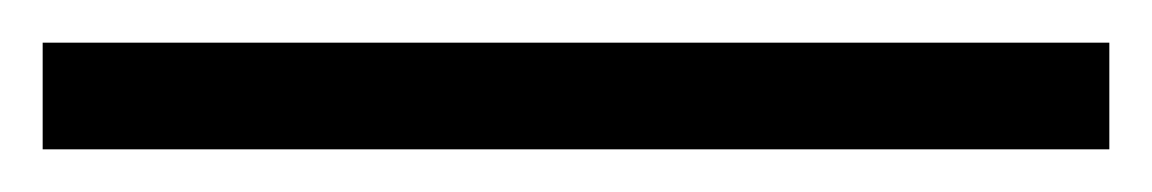

<svg xmlns="http://www.w3.org/2000/svg" viewBox="-20 55 540 90"><path d="M500 125V75H0V125Z"/></svg>

Font: STIX Math
Style: Regular
Weight: 400
Designer: MicroPress Inc., with final additions and corrections provided by Coen Hoffman, Elsevier (retired)
Version: Version 1.1.0